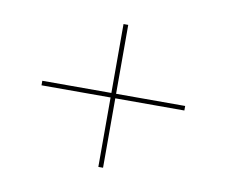

<svg xmlns="http://www.w3.org/2000/svg" viewBox="-55 -656 639 542"><g transform="rotate(10 265.0 -385.0)"><path d="M258 -180.5V-379.5H60V-392.5H258V-590H271.5V-392.5H469.5V-379.5H271.5V-180.5Z"/></g></svg>

Font: Bodoni* 16pt
Style: Regular
Weight: 400
Version: Version 2.3